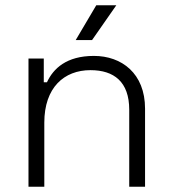

<svg xmlns="http://www.w3.org/2000/svg" viewBox="-20 -708 652 728"><path d="M88 0H148V-243C148 -376 223 -442 323 -442C412 -442 470 -398 470 -292V0H530V-296C530 -430 441 -496 336 -496C232 -496 182 -448 158 -396H146V-486H88ZM267 -556H329L421 -688H345Z"/></svg>

Font: Meta Space Light
Style: Regular
Weight: 300
Designer: Meta Pool / Florian Karsten
Foundry: Meta Pool / Florian Karsten
Version: Version 2.000;Glyphs 3.1.1 (3137)